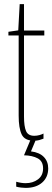

<svg xmlns="http://www.w3.org/2000/svg" viewBox="-20 -676 255 936"><path d="M147 -14Q160 -14 172.5 -17.5Q185 -21 192 -25V0Q182 4 171 7Q160 10 146 10Q100 10 85.5 -21Q71 -52 71 -112V-503H21V-521L69 -528L76 -656H97V-527H196V-503H97V-108Q97 -60 107 -37Q117 -14 147 -14ZM215 145Q215 188 185.5 214Q156 240 105 240Q96 240 83 238.5Q70 237 59 234V210Q84 217 105 217Q140 217 165 198.5Q190 180 190 145Q190 110 164 96Q138 82 97 81L131 0H157L131 62Q172 67 193.5 89Q215 111 215 145Z"/></svg>

Font: Noto Sans ExtraCondensed Thin
Style: Regular
Weight: 100
Width: 2
Designer: Monotype Design Team
Foundry: Monotype Imaging Inc.
Version: Version 2.013; ttfautohint (v1.8.4.7-5d5b)